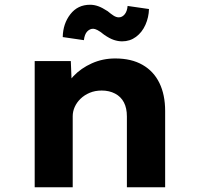

<svg xmlns="http://www.w3.org/2000/svg" viewBox="-20 -788 834 808"><path d="M126 0V-531H278L283 -407L245 -396Q258 -435 289.5 -468Q321 -501 366.5 -521.5Q412 -542 465 -542Q533 -542 580 -515Q627 -488 651 -438.5Q675 -389 675 -321V0H514V-298Q514 -333 501.5 -357Q489 -381 464.5 -394Q440 -407 408 -407Q380 -407 357.5 -397.5Q335 -388 319 -372.5Q303 -357 294.5 -338Q286 -319 286 -299V0H207Q174 0 154 0Q134 0 126 0ZM494 -614Q477 -614 459 -620Q441 -626 418 -642Q401 -656 390 -661.5Q379 -667 372 -667Q358 -667 347 -655.5Q336 -644 333 -619L244 -632Q245 -688 276 -728Q307 -768 359 -768Q376 -768 393 -762Q410 -756 433 -741Q446 -730 457.5 -722.5Q469 -715 480 -715Q494 -715 504.5 -727.5Q515 -740 517 -763L607 -750Q606 -715 592 -683.5Q578 -652 552.5 -633Q527 -614 494 -614Z"/></svg>

Font: Lexend Exa
Style: Bold
Weight: 700
Designer: Bonnie Shaver-Troup, Thomas Jockin
Foundry: Lexend
Version: Version 1.007